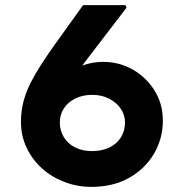

<svg xmlns="http://www.w3.org/2000/svg" viewBox="-20 -731 713 751"><path d="M338 0Q282 0 231.5 -19.5Q181 -39 143.5 -73Q106 -107 84 -153.5Q62 -200 62 -253Q62 -297 72 -334.5Q82 -372 100 -407.5Q118 -443 141 -478.5Q164 -514 191 -552L305 -711H471L475 -701L311 -487Q283 -449 260.5 -413Q238 -377 220 -339.5Q202 -302 187 -260L139 -317Q150 -352 174.5 -383Q199 -414 232.5 -438Q266 -462 304.5 -475.5Q343 -489 383 -489Q447 -489 500 -458.5Q553 -428 585 -376Q617 -324 617 -260Q617 -188 581.5 -128.5Q546 -69 483.5 -34.5Q421 0 338 0ZM340 -140Q377 -140 406.5 -153.5Q436 -167 452.5 -193Q469 -219 469 -252Q469 -281 452.5 -305.5Q436 -330 407 -345Q378 -360 341 -360Q303 -360 274 -345.5Q245 -331 229.5 -306.5Q214 -282 214 -252Q214 -221 229.5 -195Q245 -169 273.5 -154.5Q302 -140 340 -140Z"/></svg>

Font: Lexend Exa
Style: Bold
Weight: 700
Designer: Bonnie Shaver-Troup, Thomas Jockin
Foundry: Lexend
Version: Version 1.007